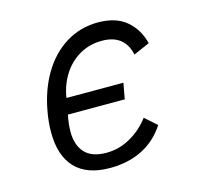

<svg xmlns="http://www.w3.org/2000/svg" viewBox="-86 -644 771 737"><g transform="rotate(-15 300.0 -275.0)"><path d="M80.5 -189.5Q80.5 -229.5 88.5 -273Q103 -354 140.5 -417Q178 -480 235.2 -515.5Q292.5 -551 363 -551Q434.5 -551 476 -515.5Q517.5 -480 531 -423.5L467 -395.5Q449 -479 359.5 -479Q311 -479 271.8 -456.8Q232.5 -434.5 207 -395.8Q181.5 -357 172.5 -307.5L172 -302H398L386.5 -239H160.5L157.5 -222.5Q153 -196.5 153 -173.5Q153 -119 180.8 -89Q208.5 -59 266.5 -59Q317.5 -59 363 -85.2Q408.5 -111.5 438.5 -152L485 -110.5Q448.5 -54.5 392.5 -26.8Q336.5 1 265 1Q173 1 126.8 -48Q80.5 -97 80.5 -189.5Z"/></g></svg>

Font: JuliaMono Light
Style: Italic
Weight: 300
Italic angle: -9°
Monospace: yes
Designer: cormullion
Foundry: corm
Version: Version 0.054; ttfautohint (v1.8.4)